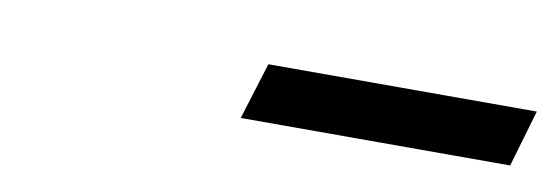

<svg xmlns="http://www.w3.org/2000/svg" viewBox="-24 -731 563 193"><g transform="rotate(10 257.0 -635.0)"><path d="M222.5 -606 240.5 -664H514.5L497.5 -606Z"/></g></svg>

Font: Newsreader 9pt
Style: Italic
Weight: 400
Italic angle: -17°
Designer: Hugues Gentile
Foundry: Production Type
Version: Version 1.003